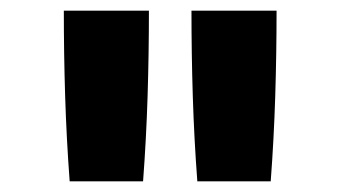

<svg xmlns="http://www.w3.org/2000/svg" viewBox="-20 -792 640 361"><path d="M111 -451Q105 -531 102.5 -611Q100 -691 100 -772H260Q260 -691 257.5 -611Q255 -531 249 -451ZM351 -451Q345 -531 342.5 -611Q340 -691 340 -772H500Q500 -691 497.5 -611Q495 -531 489 -451Z"/></svg>

Font: Iosevka Curly Heavy Extended
Style: Regular
Weight: 900
Width: 7
Monospace: yes
Designer: Belleve Invis
Foundry: Belleve Invis
Version: Version 11.1.0; ttfautohint (v1.8.3)